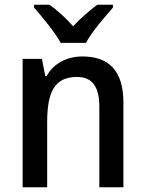

<svg xmlns="http://www.w3.org/2000/svg" viewBox="-20 -786 611 806"><path d="M235 -606H341C364 -651 420 -715 454 -754V-766H388C354 -740 322 -713 287 -676C256 -711 219 -744 188 -766H123V-754C158 -714 211 -650 235 -606ZM326 -549C264 -549 206 -522 176 -467H170L156 -539H75V0H178V-273C178 -400 209 -463 303 -463C368 -463 397 -421 397 -338V0H498V-356C498 -489 437 -549 326 -549Z"/></svg>

Font: Noto Sans Myanmar SemiCondensed Medium
Style: Regular
Weight: 500
Width: 4
Designer: Monotype Design Team
Foundry: Monotype Imaging Inc.
Version: Version 2.107